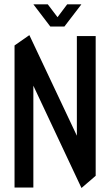

<svg xmlns="http://www.w3.org/2000/svg" viewBox="-20 -877 516 898"><path d="M427.5 -55.8 339.5 -143.7V-708.3H427.5ZM48 0V-663.4L136 -568.7V0ZM360.8 1.7 48 -663.4V-664.4L116.6 -712.2H117.6L427.5 -55.8V-54.8L361.8 1.7ZM215.4 -752.8 136.9 -855.7V-856.7H203.5L275.3 -762ZM216.1 -752.8 294.2 -856.7H360V-855.7L281.1 -752.8Z"/></svg>

Font: Foldit Thin
Style: Regular
Weight: 100
Designer: Sophia Tai
Foundry: Sophia Tai
Version: Version 1.003